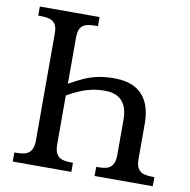

<svg xmlns="http://www.w3.org/2000/svg" viewBox="-80 -793 860 871"><g transform="rotate(10 350.0 -357.0)"><path d="M35 0V-42H48Q69 -42 85.5 -47Q102 -52 112 -67.5Q122 -83 122 -114V-606Q122 -635 112 -649Q102 -663 85.5 -667.5Q69 -672 49 -672H34V-714H309V-672H292Q272 -672 255 -667Q238 -662 229 -647Q220 -632 220 -601V-391Q252 -409 282 -423Q312 -437 346 -444.5Q380 -452 424 -452Q480 -452 518 -432Q556 -412 575.5 -372Q595 -332 595 -275V-110Q595 -81 605 -66Q615 -51 632 -46.5Q649 -42 670 -42H680V0H412V-42H423Q445 -42 461.5 -47Q478 -52 487.5 -67.5Q497 -83 497 -114V-273Q497 -312 485 -338Q473 -364 449.5 -376.5Q426 -389 392 -389Q362 -389 334.5 -383.5Q307 -378 279 -366.5Q251 -355 220 -337V-114Q220 -83 229.5 -67.5Q239 -52 256 -47Q273 -42 294 -42H305V0Z"/></g></svg>

Font: Noto Serif SemiCondensed
Style: Regular
Weight: 400
Width: 4
Designer: Monotype Design Team
Foundry: Monotype Imaging Inc.
Version: Version 2.013